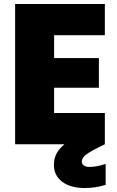

<svg xmlns="http://www.w3.org/2000/svg" viewBox="-20 -725 588 965"><path d="M430 114Q465 114 511 99V204Q461 220 406 220Q335 220 293 189Q251 158 251 103Q251 74 263 49Q275 24 304 0H56V-705H507V-548H252V-433H477V-284H252V-157H507V0L463 22Q424 42 407.5 56.5Q391 71 391 87Q391 99 401.5 106.5Q412 114 430 114Z"/></svg>

Font: DVN-Poppins ExtBd
Style: Regular
Weight: 800
Designer: Ninad Kale (Devanagari), Jonny Pinhorn (Latin)
Foundry: Indian Type Foundry
Version: 4.004